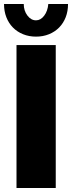

<svg xmlns="http://www.w3.org/2000/svg" viewBox="-21 -934 358 954"><path d="M61 0V-710H256V0ZM158 -833Q181 -833 198.5 -856Q216 -879 219 -914H317Q317 -878 305.5 -848.5Q294 -819 273 -797.5Q252 -776 222.5 -764Q193 -752 158 -752Q123 -752 93.5 -764Q64 -776 43 -797.5Q22 -819 10.5 -848.5Q-1 -878 -1 -914H97Q97 -881 115 -857Q133 -833 158 -833Z"/></svg>

Font: Raleway
Style: Heavy
Weight: 900
Designer: Matt McInerney, Pablo Impallari, Rodrigo Fuenzalida
Foundry: Matt McInerney, Pablo Impallari, Rodrigo Fuenzalida
Version: Version 2.001; ttfautohint (v0.8) -G 200 -r 50